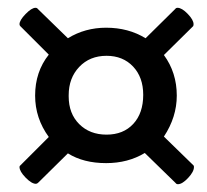

<svg xmlns="http://www.w3.org/2000/svg" viewBox="-20 -560 530 492"><path d="M430 -91 351 -168Q308 -142 252 -142Q194 -142 154 -167L78 -92Q75 -89 72 -89Q61 -89 45.5 -105Q30 -121 30 -132Q30 -135 32 -136L105 -209Q70 -257 70 -315Q70 -376 105 -420L32 -493Q30 -495 30 -498Q30 -508 45.5 -524Q61 -540 71 -540Q75 -540 77 -537L154 -462Q198 -489 252 -489Q309 -489 353 -462L429 -537Q431 -540 435 -540Q446 -540 461 -524.5Q476 -509 476 -498Q476 -495 475 -493L400 -419Q433 -374 433 -315Q433 -260 400 -210L476 -136Q477 -135 477 -132Q477 -120 462 -104Q447 -88 436 -88Q432 -88 430 -91ZM156 -313Q156 -269 183 -242Q210 -215 253 -215Q296 -215 321.5 -242.5Q347 -270 347 -317Q347 -362 321 -389.5Q295 -417 253 -417Q210 -417 183 -388.5Q156 -360 156 -316Z"/></svg>

Font: Tajawal
Style: Bold
Weight: 700
Designer: Boutros Fonts
Foundry: Created by Boutros International 2017
Version: Version 1.700